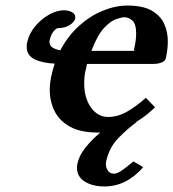

<svg xmlns="http://www.w3.org/2000/svg" viewBox="-20 -465 624 691"><path d="M488 132 495 137Q435 206 356 206Q313 206 285 188.5Q257 171 257 138Q257 128 260 119Q266 93 288.5 65Q311 37 341 12H332Q270 12 232 -9Q194 -30 176.5 -65Q159 -100 159 -142Q159 -169 167 -201Q169 -210 171.5 -219Q174 -228 177 -236Q132 -238 104 -252Q76 -266 76 -297Q76 -307 79 -317Q86 -346 107.5 -371.5Q129 -397 157 -412.5Q185 -428 210 -428Q226 -428 238.5 -421.5Q251 -415 251 -403V-399Q248 -386 231 -375Q214 -364 190 -364Q183 -364 173.5 -353Q164 -342 160 -325Q159 -322 158.5 -319.5Q158 -317 158 -315Q158 -301 169 -294Q180 -287 197 -284Q224 -335 263.5 -371Q303 -407 349 -426Q395 -445 438 -445Q495 -445 526.5 -426.5Q558 -408 571 -379Q584 -350 584 -316Q584 -301 582 -285.5Q580 -270 577 -256Q575 -246 562.5 -240.5Q550 -235 532 -235H293Q292 -231 291.5 -227.5Q291 -224 290 -219Q286 -206 284.5 -192.5Q283 -179 283 -166Q283 -112 307.5 -78Q332 -44 369 -44Q402 -44 433.5 -61Q465 -78 505 -113L538 -79Q526 -67 509.5 -53.5Q493 -40 470 -26H472Q438 -1 406 32Q374 65 363 112Q362 116 361.5 119Q361 122 361 125Q361 139 368.5 149.5Q376 160 390 160Q402 160 418.5 148.5Q435 137 460 116ZM309 -282H466Q460 -282 463 -291Q467 -307 468.5 -320.5Q470 -334 470 -344Q470 -379 456.5 -391Q443 -403 427 -403Q419 -403 399 -396.5Q379 -390 355 -365Q331 -340 309 -282Z"/></svg>

Font: Libertinus Serif Semibold Italic
Style: Regular
Weight: 600
Italic angle: -11.5°
Designer: Philipp H. Poll, Khaled Hosny
Foundry: Caleb Maclennan
Version: Version 7.051;RELEASE